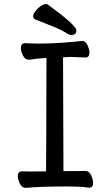

<svg xmlns="http://www.w3.org/2000/svg" viewBox="-20 -906 540 938"><path d="M107 12Q87 12 77 -9Q67 -30 67 -45Q67 -69 88 -69L128 -68L205 -69Q206 -107 207 -623Q159 -620 122 -614Q102 -614 92 -635Q82 -656 82 -671Q82 -695 103 -695Q110 -695 128.5 -694Q147 -693 167 -693Q264 -693 381 -706Q398 -706 407.5 -685Q417 -664 417 -649Q417 -625 397 -625Q340 -628 325 -628L288 -626Q289 -152 290 -70Q384 -70 397 -71Q416 -71 425.5 -49Q435 -27 435 -12Q435 11 415 11Q380 5 304 5Q172 5 107 12ZM329 -735Q323 -735 313 -739Q283 -759 240.5 -776Q198 -793 152 -811Q142 -816 142 -826Q142 -837 152 -850.5Q162 -864 177 -875Q192 -886 204 -886Q213 -886 216 -882Q353 -782 353 -758Q353 -735 329 -735Z"/></svg>

Font: LXGW WenKai Mono Medium
Style: Regular
Weight: 500
Monospace: yes
Designer: LXGW / Fontworks Inc.
Foundry: LXGW / Fontworks Inc.
Version: Version 1.520; June 14, 2025